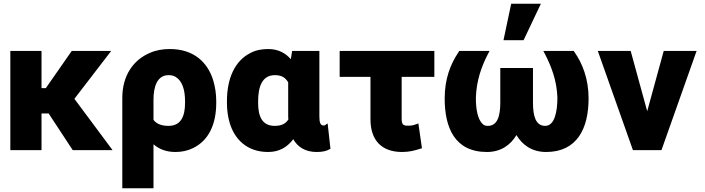

<svg xmlns="http://www.w3.org/2000/svg" viewBox="-20 -799 3750 1022"><path d="M35 0H201V-195H239L367 0H579L376 -273L572 -528H362L224 -330H201V-528H35Z M631 203H797V-31C826 -6 863 10 914 10C949 10 980 3 1008 -11C1091 -51 1131 -138 1131 -251V-261C1131 -301 1125 -337 1115 -371C1086 -466 1013 -538 884 -538C846 -538 811 -532 779 -518C690 -481 631 -397 631 -278ZM797 -161V-269C797 -338 817 -399 877 -399C893 -399 905 -396 916 -389C950 -368 965 -321 965 -260V-251C965 -180 943 -129 877 -129C837 -129 812 -141 797 -161Z M1188 -250C1188 -213 1193 -179 1202 -147C1227 -60 1293 10 1407 10C1471 10 1511 -19 1541 -58C1564 -17 1605 10 1665 10C1695 10 1717 6 1739 -7L1724 -142L1707 -131H1703C1685 -131 1680 -147 1680 -180V-528H1535L1528 -484C1501 -515 1463 -538 1408 -538C1373 -538 1341 -532 1313 -517C1228 -474 1188 -379 1188 -260ZM1354 -251V-260C1354 -335 1374 -399 1443 -399C1481 -399 1499 -385 1514 -361V-179C1514 -173 1515 -168 1515 -163C1501 -142 1481 -129 1442 -129C1375 -129 1354 -180 1354 -251Z M1788 -390H1952V-164C1952 -56 2008 10 2120 10C2160 10 2188 2 2216 -7L2226 -10L2207 -142L2193 -137C2176 -131 2170 -130 2149 -130C2124 -130 2118 -139 2118 -169V-390H2292V-528H1788Z M2347 -275C2347 -120 2400 10 2572 10C2647 10 2698 -28 2729 -80C2760 -28 2811 10 2887 10C3053 10 3113 -117 3113 -275C3113 -378 3081 -461 3037 -523L3034 -528H2872L2881 -511C2916 -443 2944 -369 2947 -279C2947 -210 2934 -129 2882 -129C2831 -129 2817 -182 2817 -252V-437H2643V-252C2643 -182 2628 -129 2577 -129C2564 -129 2556 -132 2549 -139C2522 -165 2513 -218 2513 -279C2516 -369 2542 -443 2577 -511L2586 -528H2424L2421 -522C2378 -458 2347 -380 2347 -275ZM2660 -585H2767L2859 -779H2701Z M3162 -528 3349 0H3501L3688 -528H3513L3425 -207L3337 -528Z"/></svg>

Font: Asimov Pro
Style: Ult
Weight: 900
Designer: Google
Version: Version 2.000980; 2014